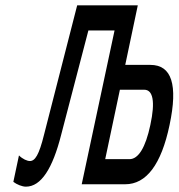

<svg xmlns="http://www.w3.org/2000/svg" viewBox="-20 -690 669 719"><path d="M269 -670 145 -186C126 -109 111 -87 92 -87C82 -87 65 -94 51 -108L30 -9C43 1 63 9 77 9C134 9 177 -59 209 -185L311 -576H409L286 0H449C528 0 584 -74 615 -222C647 -373 623 -447 543 -447H449L496 -670ZM374 -94 429 -354H520C553 -354 562 -310 543 -222C525 -137 498 -94 465 -94Z"/></svg>

Font: LT Wave Mono Medium
Style: Italic
Weight: 500
Designer: Daniel Lyons
Version: Version 2.5 (Glyphs App)